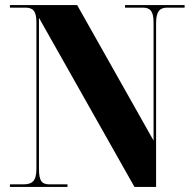

<svg xmlns="http://www.w3.org/2000/svg" viewBox="-20 -734 752 754"><path d="M19 0H245V-10H175C144 -10 133 -23 133 -72V-664L508 0H593V-642C593 -688 606 -704 637 -704H705V-714H471V-704H541C570 -704 583 -690 583 -646V-182L283 -714H19V-704H79C109 -704 123 -692 123 -646V-72C123 -23 107 -10 71 -10H19Z"/></svg>

Font: Noto Serif Display Condensed Black
Style: Regular
Weight: 900
Width: 3
Designer: Monotype Design Team
Foundry: Monotype Imaging Inc.
Version: Version 2.009